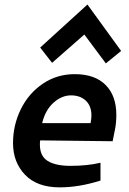

<svg xmlns="http://www.w3.org/2000/svg" viewBox="-20 -815 570 848"><path d="M37.5 0ZM37.5 -182.5Q37.5 -98.8 90.6 -43.1Q143.8 12.5 243.8 12.5Q328.8 12.5 423.8 -17.5V-96.2Q366.2 -82.5 291.2 -82.5Q226.2 -82.5 191.2 -103.8Q156.2 -125 156.2 -176.2Q156.2 -188.8 157.5 -195L477.5 -191.2L487.5 -241.2Q493.8 -271.2 493.8 -307.5Q493.8 -392.5 446.2 -440Q398.8 -487.5 310 -487.5Q231.2 -487.5 168.8 -445Q106.2 -402.5 71.9 -332.5Q37.5 -262.5 37.5 -182.5ZM383.8 -305Q383.8 -290 380 -271.2H166.2Q180 -328.8 216.2 -361.2Q252.5 -393.8 293.8 -393.8Q333.8 -393.8 358.8 -370.6Q383.8 -347.5 383.8 -305ZM447.5 -535 515 -590 366.2 -795 157.5 -605 210 -537.5 352.5 -662.5Z"/></svg>

Font: Cambay
Style: Bold Italic
Weight: 700
Italic angle: -11°
Designer: Pooja Saxena
Foundry: Pooja Saxena
Version: Version 1.006;PS 001.006;hotconv 1.0.70;makeotf.lib2.5.58329